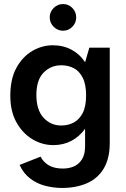

<svg xmlns="http://www.w3.org/2000/svg" viewBox="-20 -732 622 950"><path d="M286 198Q246 198 204.5 187.5Q163 177 129.5 151.5Q96 126 77 84L181 43Q194 70 221.5 86Q249 102 291 102Q321 102 345.5 91.5Q370 81 385.5 56.5Q401 32 401 -9V-95Q373 -56 333 -35Q293 -14 244 -14Q189 -14 140.5 -43Q92 -72 61.5 -126.5Q31 -181 31 -258Q31 -342 61.5 -397Q92 -452 140 -480Q188 -508 241 -508Q293 -508 334 -486Q375 -464 401 -424L422 -496H523V-24Q523 52 493.5 101.5Q464 151 410.5 174.5Q357 198 286 198ZM283 -111Q317 -111 344.5 -125.5Q372 -140 389 -172.5Q406 -205 406 -260Q406 -315 389 -348Q372 -381 344.5 -395Q317 -409 283 -409Q231 -409 195.5 -372.5Q160 -336 160 -262Q160 -188 195.5 -149.5Q231 -111 283 -111ZM292 -580Q265 -580 245.5 -599.5Q226 -619 226 -646Q226 -673 245.5 -692.5Q265 -712 292 -712Q319 -712 338 -692.5Q357 -673 357 -646Q357 -619 338 -599.5Q319 -580 292 -580Z"/></svg>

Font: Atkinson Hyperlegible Next SemiBold
Style: Regular
Weight: 600
Designer: Elliott Scott, Megan Eiswerth, Linus Boman, Theodore Petrosky, Letters from Sweden
Foundry: Applied Design Works, Letters from Sweden
Version: Version 2.001